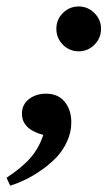

<svg xmlns="http://www.w3.org/2000/svg" viewBox="-59 -428 336 602"><path d="M188 -267.1Q158.7 -267.1 138.2 -287.8Q117.7 -308.6 117.7 -337.9Q117.7 -366.7 138.2 -387.2Q158.7 -407.7 188 -407.7Q216.3 -407.7 237.1 -387Q257.8 -366.2 257.8 -337.9Q257.8 -308.6 237.1 -287.8Q216.3 -267.1 188 -267.1ZM-26.9 154.3 -38.6 129.4Q9.8 97.7 36.4 67.1Q63 36.6 76.7 -4.9Q9.8 -22.9 9.8 -71.3Q9.8 -100.1 31.7 -117.2Q53.7 -134.3 85 -134.3Q123 -134.3 143.8 -108.9Q164.6 -83.5 164.6 -43.9Q164.6 -13.2 151.1 15.9Q137.7 44.9 117.2 66.2Q96.7 87.4 70.3 105.7Q43.9 124 20 135.5Q-3.9 147 -26.9 154.3Z"/></svg>

Font: Elstob 18pt Medium
Style: Italic
Weight: 500
Italic angle: -20°
Designer: Peter S. Baker
Version: Version 1.015